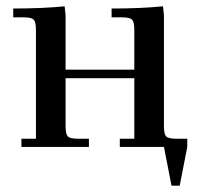

<svg xmlns="http://www.w3.org/2000/svg" viewBox="-20 -466 633 609"><path d="M22 -411V-439Q115 -439 185 -446L188 -418V-245H406V-371Q406 -396 399 -403.5Q392 -411 367 -411H334V-439Q427 -439 497 -446L500 -418V-66Q500 -41 507 -33.5Q514 -26 539 -26H574V0L550 123H524L500 0H360V-26H406V-218H188V-66Q188 -41 195 -33.5Q202 -26 227 -26H262V0H48V-26H94V-371Q94 -396 87 -403.5Q80 -411 55 -411Z"/></svg>

Font: Dihjauti
Style: Bold
Weight: 700
Designer: T. Christopher White
Version: Version 3.0.0